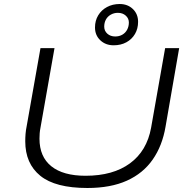

<svg xmlns="http://www.w3.org/2000/svg" viewBox="-20 -926 946 958"><path d="M416 12Q256 12 181 -49Q106 -110 106 -221Q106 -239 107.5 -258Q109 -277 113 -296L182 -686H252L182 -289Q179 -274 178 -260.5Q177 -247 177 -234Q177 -144 236 -96.5Q295 -49 407 -49Q544 -49 628.5 -111Q713 -173 734 -289L804 -686H874L806 -294Q790 -199 742 -130Q694 -61 613 -24.5Q532 12 416 12ZM547 -700Q507 -700 480.5 -725Q454 -750 454 -789Q454 -823 470 -849.5Q486 -876 514 -891Q542 -906 577 -906Q617 -906 643 -881Q669 -856 669 -817Q669 -783 653.5 -756.5Q638 -730 610.5 -715Q583 -700 547 -700ZM555 -744Q575 -744 590.5 -753Q606 -762 614.5 -778Q623 -794 623 -814Q623 -834 607.5 -848Q592 -862 568 -862Q549 -862 533 -853Q517 -844 508.5 -828.5Q500 -813 500 -793Q500 -772 515.5 -758Q531 -744 555 -744Z"/></svg>

Font: Archivo Expanded ExtraLight
Style: Italic
Weight: 250
Width: 7
Italic angle: -10°
Designer: Hector Gatti
Foundry: Omnibus-Type
Version: Version 2.001